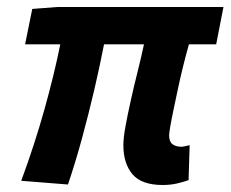

<svg xmlns="http://www.w3.org/2000/svg" viewBox="-20 -516 658 548"><path d="M444.1 12Q384 12 358 -18.8Q332.1 -49.6 332.1 -101.7Q332.1 -121.9 338.1 -155Q344.1 -188.1 353.1 -228.5Q362 -268.8 372.5 -310.5Q383 -352.2 390.9 -389.4H276.9Q265 -327.9 249 -259.2Q232.9 -190.6 214.1 -121.3Q195.2 -52 174 10.6L40.6 0Q78.2 -101.7 106.7 -203.2Q135.1 -304.7 152 -389.4H51.6L72.1 -490.5L144.4 -496.1H617.8L597 -389.4H519.2Q510.5 -358.7 502.2 -325Q493.9 -291.4 487 -258.4Q480 -225.5 474.3 -198.1Q468.6 -170.8 465.6 -152.8Q462.7 -134.7 462.7 -129.7Q462.7 -111.9 472.1 -104.6Q481.5 -97.2 497.9 -97.2Q502.9 -97.2 508.1 -98.7Q513.4 -100.2 521.3 -101.6L518.2 -1.8Q505 2.9 486.3 7.4Q467.6 12 444.1 12Z"/></svg>

Font: Source Sans Variable
Style: Italic
Weight: 200
Italic angle: -11°
Designer: Paul D. Hunt
Foundry: Adobe Systems Incorporated
Version: Version 3.006;hotconv 1.0.111;makeotfexe 2.5.65597